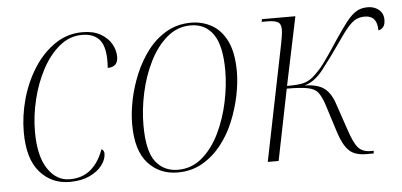

<svg xmlns="http://www.w3.org/2000/svg" viewBox="-43 -629 1509 721"><g transform="rotate(-5 711.5 -268.0)"><path d="M193 10Q125 10 81 -40Q37 -90 37 -191Q37 -252 54 -314Q71 -376 104 -428.5Q137 -481 184 -513.5Q231 -546 289 -546Q330 -546 357 -530.5Q384 -515 397.5 -491.5Q411 -468 411 -443Q411 -404 372 -404Q373 -411 373 -419.5Q373 -428 373 -437Q372 -490 350 -513Q328 -536 286 -536Q240 -536 202 -505Q164 -474 136.5 -423Q109 -372 94 -310.5Q79 -249 79 -189Q79 -97 111.5 -48.5Q144 0 194 0Q242 0 273.5 -27Q305 -54 322 -102Q332 -97 332 -85Q332 -63 315.5 -41Q299 -19 268 -4.5Q237 10 193 10Z M600 10Q532 10 488.5 -38Q445 -86 445 -185Q445 -228 455 -277Q465 -326 485 -373.5Q505 -421 535 -460Q565 -499 606 -522.5Q647 -546 698 -546Q741 -546 776.5 -526Q812 -506 833 -462.5Q854 -419 854 -348Q854 -306 844 -257.5Q834 -209 814.5 -161.5Q795 -114 764.5 -75.5Q734 -37 693 -13.5Q652 10 600 10ZM602 0Q654 0 693.5 -34Q733 -68 759 -122Q785 -176 798 -238Q811 -300 811 -356Q811 -450 781 -493Q751 -536 696 -536Q646 -536 607 -503Q568 -470 541 -416Q514 -362 500.5 -299.5Q487 -237 487 -178Q487 -80 518 -40Q549 0 602 0Z M1311 3Q1268 3 1246 -18.5Q1224 -40 1208 -91L1174 -198Q1164 -227 1152.5 -242Q1141 -257 1114.5 -262.5Q1088 -268 1035 -268L981 0H940L1029 -439Q1032 -455 1034 -468Q1036 -481 1036 -491Q1036 -513 1023 -519.5Q1010 -526 983 -526H963L965 -536H1091L1037 -278Q1080 -278 1099 -283Q1118 -288 1134 -301Q1158 -321 1180 -350.5Q1202 -380 1239 -437Q1264 -474 1282.5 -498Q1301 -522 1319.5 -534Q1338 -546 1364 -546Q1389 -546 1406 -532Q1423 -518 1423 -494Q1423 -475 1415 -466Q1407 -457 1397 -456Q1397 -512 1350 -512Q1332 -512 1317.5 -505Q1303 -498 1286 -478.5Q1269 -459 1244 -422Q1208 -370 1174 -326.5Q1140 -283 1102 -274Q1152 -273 1176.5 -254.5Q1201 -236 1214 -197L1248 -97Q1266 -42 1282.5 -24.5Q1299 -7 1328 -7H1340L1339 3Z"/></g></svg>

Font: Noto Serif Display SemiCondensed ExtraLight
Style: Italic
Weight: 200
Width: 4
Italic angle: -12°
Designer: Monotype Design Team
Foundry: Monotype Imaging Inc.
Version: Version 2.009